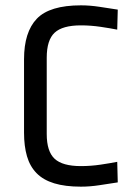

<svg xmlns="http://www.w3.org/2000/svg" viewBox="-20 -687 516 719"><path d="M283 -667Q317 -667 352.5 -661.5Q388 -656 421 -651L419 -576Q394 -581 357 -586.5Q320 -592 283 -592Q214 -592 184.5 -564.5Q155 -537 155 -471V-185Q155 -120 184.5 -92.5Q214 -65 283 -65Q320 -65 357 -70.5Q394 -76 419 -81L421 -4Q388 1 352.5 6.5Q317 12 283 12Q224 12 183 -0.5Q142 -13 117 -38.5Q92 -64 81 -102Q70 -140 70 -190V-465Q70 -567 118 -617Q166 -667 283 -667Z"/></svg>

Font: Ropa Sans
Style: Regular
Weight: 400
Designer: Botio Nikoltchev
Foundry: Botjo Nikoltchev
Version: Version 1.002